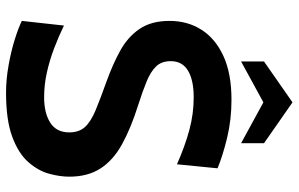

<svg xmlns="http://www.w3.org/2000/svg" viewBox="-192 -758 965 620"><g transform="rotate(90 290.0 -448.5)"><path d="M280 14Q238 14 192.5 6Q147 -2 108.5 -14Q70 -26 48 -37L63 -173Q98 -156 136 -141.5Q174 -127 214 -118Q254 -109 295 -109Q346 -109 377 -129Q408 -149 408 -190Q408 -222 390.5 -241Q373 -260 337 -275Q301 -290 245 -310Q189 -330 144.5 -354.5Q100 -379 74 -417Q48 -455 48 -514Q48 -572 76.5 -617Q105 -662 161.5 -688Q218 -714 303 -714Q367 -714 425 -700Q483 -686 524 -669L511 -538Q452 -564 400 -578Q348 -592 295 -592Q239 -592 208.5 -573.5Q178 -555 178 -518Q178 -488 195 -470.5Q212 -453 243.5 -440Q275 -427 319 -413Q395 -389 446.5 -360.5Q498 -332 524.5 -291Q551 -250 551 -190Q551 -160 541.5 -125Q532 -90 504 -58Q476 -26 422 -6Q368 14 280 14ZM179 -745V-819L311 -911L443 -819V-745L311 -817Z"/></g></svg>

Font: Cabin VF Beta
Style: Regular
Weight: 400
Designer: Pablo Impallari
Foundry: Pablo Impallari. http://www.impallari.com Igino Marini. http://www.ikern.com
Version: Version 2.200